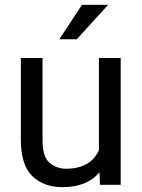

<svg xmlns="http://www.w3.org/2000/svg" viewBox="-20 -770 591 800"><path d="M396.5 0 394.5 -52.2Q342.8 9.8 240.2 9.8Q162.6 9.8 114.7 -36.1Q66.9 -82 66.9 -187.5V-528.3H157.2V-186.5Q157.2 -115.2 187.3 -91.1Q217.3 -66.9 254.4 -66.9Q356.4 -66.9 392.1 -143.6V-528.3H482.9V0ZM227.1 -606.4 321.8 -750H430.7L299.8 -606.4Z"/></svg>

Font: Roboto21382017
Style: Regular
Weight: 400
Designer: Christian Robertson
Foundry: Google
Version: Version 2.138; 2017